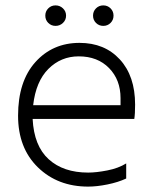

<svg xmlns="http://www.w3.org/2000/svg" viewBox="-20 -689 570 712"><path d="M427 -299V-325Q427 -393 384.5 -436.5Q342 -480 272 -480Q206 -480 159.5 -433.5Q113 -387 103 -299ZM307 3Q194 3 120.5 -68.5Q47 -140 47 -260Q47 -387 111 -458.5Q175 -530 275 -530Q368 -530 424.5 -468.5Q481 -407 481 -301Q481 -266 478 -248H101Q106 -148 160.5 -98.5Q215 -49 307 -49Q337 -49 378 -57Q419 -65 448 -83V-27Q418 -13 378.5 -5Q339 3 307 3ZM186 -593Q170 -593 159 -604Q148 -615 148 -631Q148 -647 159 -658Q170 -669 186 -669Q202 -669 213.5 -658Q225 -647 225 -631Q225 -615 213.5 -604Q202 -593 186 -593ZM363 -593Q347 -593 336 -604Q325 -615 325 -631Q325 -647 336 -658Q347 -669 363 -669Q379 -669 390 -658Q401 -647 401 -631Q401 -615 390 -604Q379 -593 363 -593Z"/></svg>

Font: LXGW 975 Gothic SC 200W
Style: Regular
Weight: 200
Version: Version 2.01;February 25, 2021